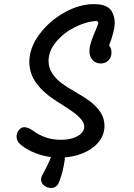

<svg xmlns="http://www.w3.org/2000/svg" viewBox="-20 -762 660 946"><path d="M78.7 -52.2Q64 -65.3 61.9 -84.6Q59.8 -103.8 71.8 -119.8Q85 -137 102.8 -135.2Q120.7 -133.5 141.2 -119.2Q169.3 -97.5 204.2 -85.4Q239 -73.3 279.8 -73.3Q315.7 -73.3 341.8 -82.3Q367.8 -91.3 381.6 -106.2Q395.3 -121 395.3 -137.8Q395.3 -155.8 379.3 -174.7Q363.3 -193.5 338.9 -210.9Q314.5 -228.3 275.7 -252.7L266.5 -258.3Q198.2 -300.5 161.3 -349.2Q124.5 -397.8 124.5 -457.5Q124.5 -525.3 173.2 -591.6Q221.8 -657.8 296.4 -699.8Q371 -741.8 443 -741.8Q511 -741.8 531.4 -704.8Q551.8 -667.7 542.1 -619.2Q532.3 -570.7 507.5 -514.7Q506.3 -511.8 505.7 -510.6Q505 -509.3 503.8 -506.5L497.8 -546.7Q512 -546.7 520.6 -534.3Q529.2 -522 529.2 -503.2Q529.2 -487 522.1 -474.7Q515 -462.3 503 -455.8Q491 -449.3 476 -449.3Q460.3 -449.3 447.8 -456.8Q435.2 -464.2 427.9 -478.1Q420.7 -492 420.7 -511Q420.7 -527.2 425.8 -545.5Q431 -563.8 441 -588.5Q449.8 -610 455.8 -624.4Q461.8 -638.8 464.8 -649.5L458.2 -659Q403.8 -655.8 348 -627.5Q292.2 -599.2 255.7 -554.8Q219.2 -510.3 219.2 -461.7Q219.2 -428.3 236.9 -401.2Q254.7 -374.2 281.8 -353.5Q309 -332.8 347.8 -310.8Q393.5 -285.3 424.8 -261.7Q456.2 -238 475.5 -208.1Q494.8 -178.2 494.8 -142Q494.8 -97.2 465.2 -61.4Q435.5 -25.7 384.8 -5.6Q334 14.5 273.2 14.5Q231 14.5 193 4.6Q155 -5.3 126 -20.5Q97 -35.7 78.7 -52.2ZM298.8 26.8Q294.7 55 288.6 79.8Q282.5 104.7 272.5 131.2Q265.3 153.2 249.4 160.5Q233.5 167.8 214 161Q201 156.7 192.3 147.4Q183.7 138.2 182.5 125.2Q181.3 112.3 190.2 97.5Q203.5 73.3 214.6 50.5Q225.7 27.7 232.5 7.2Q238.8 -10.8 250.5 -17.9Q262.2 -25 276.8 -20Q291.2 -14.5 295.9 -3.2Q300.7 8 298.8 26.8Z"/></svg>

Font: Monaspace Radon Var
Style: Regular
Weight: 400
Designer: Riley Cran and the Lettermatic Team
Version: Version 1.000 (Monaspace Radon Var)